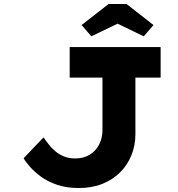

<svg xmlns="http://www.w3.org/2000/svg" viewBox="-20 -937 896 967"><path d="M377 10Q315 10 267 -6.5Q219 -23 186 -47.5Q153 -72 131 -97Q109 -122 99 -140L199 -245Q211 -228 225.5 -209.5Q240 -191 259 -175Q278 -159 302.5 -149Q327 -139 359 -139Q401 -139 432 -158Q463 -177 479.5 -209.5Q496 -242 496 -281V-546H331V-700H789V-546H662V-261Q662 -205 642 -155.5Q622 -106 585 -69Q548 -32 495.5 -11Q443 10 377 10ZM440 -754 391 -811 527 -917H617L753 -811L704 -754L557 -825H587Z"/></svg>

Font: Lexend Tera
Style: Bold
Weight: 700
Designer: Bonnie Shaver-Troup, Thomas Jockin
Foundry: Lexend
Version: Version 1.007